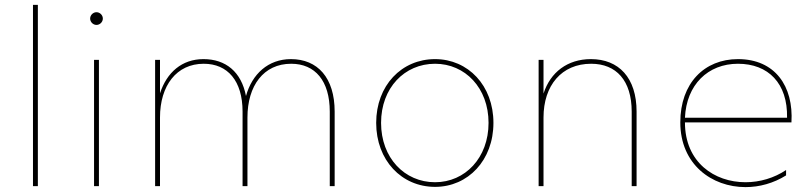

<svg xmlns="http://www.w3.org/2000/svg" viewBox="-20 -762 3320 786"><path d="M115 0H135V-742H115Z M365 0H385V-517H365ZM375 -660C389 -660 401 -672 401 -686C401 -700 389 -712 375 -712C361 -712 349 -700 349 -686C349 -672 361 -660 375 -660Z M1171 -520C1078 -520 1012 -459 987 -369C968 -468 904 -520 813 -520C725 -520 663 -466 635 -380V-517H615V0H635V-281C635 -412 703 -501 814 -501C912 -501 973 -431 973 -305V0H993V-281C993 -411 1059 -501 1172 -501C1270 -501 1330 -431 1330 -305V0H1350V-305C1350 -444 1280 -520 1171 -520Z M1761 3C1896 3 2000 -106 2000 -259C2000 -412 1896 -520 1761 -520C1624 -520 1520 -412 1520 -259C1520 -106 1624 3 1761 3ZM1761 -16C1636 -16 1540 -116 1540 -259C1540 -402 1636 -501 1761 -501C1884 -501 1980 -402 1980 -259C1980 -116 1884 -16 1761 -16Z M2399 -520C2303 -520 2233 -466 2205 -379V-517H2185V0H2205V-281C2205 -412 2279 -501 2400 -501C2503 -501 2566 -432 2566 -305V0H2586V-305C2586 -444 2513 -520 2399 -520Z M3032 4C3089 4 3147 -12 3198 -44V-66C3149 -33 3090 -16 3032 -16C2905 -16 2784 -97 2784 -261H3220C3229 -409 3153 -520 3001 -520C2864 -520 2765 -422 2765 -261C2765 -89 2894 4 3032 4ZM3202 -280H2784C2790 -415 2878 -501 3001 -501C3125 -501 3205 -421 3202 -280Z"/></svg>

Font: Chess Sans Thin
Style: Regular
Weight: 100
Designer: Wolf Bōese
Foundry: Wolf Bōese
Version: Version 7.223;Glyphs 3.3 (3306)